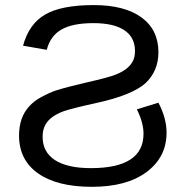

<svg xmlns="http://www.w3.org/2000/svg" viewBox="-20 -718 707 748"><path d="M54.2 -189.9Q54.2 -261.2 94.2 -304.2Q114.7 -326.2 139.2 -338.9Q174.3 -357.9 196.8 -365.2Q235.8 -377.9 314 -396Q402.8 -416 431.6 -427.7Q491.2 -451.2 502.9 -493.7Q505.9 -505.9 505.9 -519Q505.9 -572.8 464.4 -600.3Q422.9 -627.9 344.2 -627.9Q263.7 -627.9 220 -603.3Q176.3 -578.6 162.1 -523.9L69.8 -540Q92.8 -625 156.2 -661.6Q219.7 -698.2 345.2 -698.2Q465.3 -698.2 531.2 -650.1Q597.2 -602.1 597.2 -514.2Q597.2 -441.9 546.9 -394Q494.6 -347.2 356 -316.9Q257.8 -295.4 226.6 -284.2Q166.5 -261.7 151.9 -221.2Q146 -205.1 146 -185.1Q146 -125.5 194.3 -94.2Q242.7 -63 334 -63Q539.1 -63 539.1 -196.8Q539.1 -240.2 513.2 -292L597.2 -317.9Q628.9 -257.3 628.9 -201.2Q628.9 -105 549.8 -46.9Q472.7 9.8 337.9 9.8Q202.6 9.8 128.4 -42.5Q54.2 -94.7 54.2 -189.9Z"/></svg>

Font: Libra Sans Modern
Style: Regular
Weight: 400
Foundry: Stefan Peev, Context Ltd
Version: Version 1.000